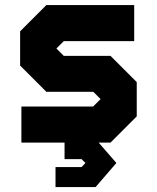

<svg xmlns="http://www.w3.org/2000/svg" viewBox="-20 -560 616 754"><path d="M198 174.5V96H300.5L315.5 80L300.5 65H233.5V0H64V-141.5H345.5L375 -171L346.5 -199.5H162L59 -302.5V-437L162 -540H507V-398.5H230.5L201.5 -369.5L230.5 -340.5H414L517 -237.5V-103L414 0H367.5L437 80L355.5 174.5ZM251 135H331L377.5 80L327.5 25.5H284V-71H384.5L446.5 -134.5V-213L384.5 -272.5H192L130 -329.5V-408L192 -470H439H192L130 -408V-329.5L192 -272.5H384.5L446.5 -213V-134.5L384.5 -71H136H284V25.5H327.5L377.5 80L331 135H251Z"/></svg>

Font: Tourney Black
Style: Regular
Weight: 900
Version: Version 1.015